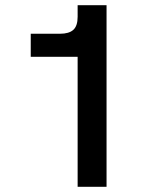

<svg xmlns="http://www.w3.org/2000/svg" viewBox="-20 -717 600 737"><path d="M278 0V-499H98V-587.5H210.5Q245 -587.5 261.5 -602.5Q278 -617.5 278 -652.5V-697H389V0Z"/></svg>

Font: HK Grotesk SemiBold
Style: Regular
Weight: 600
Designer: Alfredo Marco Pradil
Foundry: Hanken Design Co.
Version: Version 3.001;FEAKit 1.0